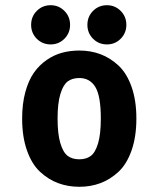

<svg xmlns="http://www.w3.org/2000/svg" viewBox="-20 -706 610 737"><path d="M174.5 -535.5Q143 -535.5 121.2 -557.2Q99.5 -579 99.5 -610.5Q99.5 -642.5 121.2 -664.2Q143 -686 174.5 -686Q205.5 -686 227.2 -664.2Q249 -642.5 249 -610.5Q249 -579 227.2 -557.2Q205.5 -535.5 174.5 -535.5ZM390.5 -535.5Q359 -535.5 337.2 -557.2Q315.5 -579 315.5 -610.5Q315.5 -642.5 337.2 -664.2Q359 -686 390.5 -686Q421.5 -686 443.2 -664.2Q465 -642.5 465 -610.5Q465 -579 443.2 -557.2Q421.5 -535.5 390.5 -535.5ZM65 -251Q65 -307.5 77.2 -352.5Q89.5 -397.5 110.2 -427Q131 -456.5 159.5 -476Q188 -495.5 219 -503.8Q250 -512 284.5 -512Q328 -512 365.5 -498Q403 -484 434.8 -454.5Q466.5 -425 485 -372.8Q503.5 -320.5 503.5 -251Q503.5 -181 485 -128.5Q466.5 -76 434.8 -46.5Q403 -17 365.5 -3Q328 11 284.5 11Q241 11 203.2 -3Q165.5 -17 133.8 -46.5Q102 -76 83.5 -128.5Q65 -181 65 -251ZM284.5 -94.5Q311 -94.5 328.5 -107.5Q346 -120.5 356.5 -156Q367 -191.5 367 -251Q367 -337.5 346 -372Q325 -406.5 284.5 -406.5Q257.5 -406.5 240 -393.5Q222.5 -380.5 211.8 -345.2Q201 -310 201 -251Q201 -191.5 211.8 -156Q222.5 -120.5 240 -107.5Q257.5 -94.5 284.5 -94.5Z"/></svg>

Font: League Mono Narrow SemiBold
Style: Regular
Weight: 600
Width: 3
Designer: Tyler Finck
Foundry: The League of Moveable Type / Tyler Finck
Version: Version 2.210